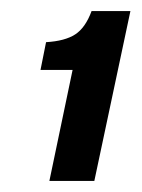

<svg xmlns="http://www.w3.org/2000/svg" viewBox="-20 -710 255 346"><path d="M69 -384 115 -604 145 -690H215L150 -384ZM53 -584 63 -634Q97 -636 115.5 -648Q134 -660 145 -690L147 -584Z"/></svg>

Font: Radio Canada Big Medium
Style: Italic
Weight: 500
Italic angle: -12°
Designer: Étienne Aubert Bonn
Foundry: Coppers and Brasses
Version: Version 1.001